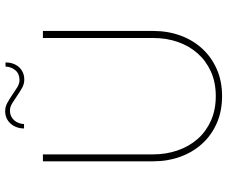

<svg xmlns="http://www.w3.org/2000/svg" viewBox="-90 -804 902 763"><g transform="rotate(-90 361.5 -422.0)"><path d="M361.5 -16Q416 -16 458.8 -35.2Q501.5 -54.5 531.2 -88Q561 -121.5 576.8 -166.8Q592.5 -212 592.5 -264V-703H620.5V-264Q620.5 -207 602.5 -157.2Q584.5 -107.5 550.8 -70.5Q517 -33.5 469.2 -12.2Q421.5 9 361.5 9Q301.5 9 253.5 -12.2Q205.5 -33.5 172 -70.5Q138.5 -107.5 120.5 -157.2Q102.5 -207 102.5 -264V-703H130V-265Q130 -213 145.8 -167.5Q161.5 -122 191.2 -88.2Q221 -54.5 264 -35.2Q307 -16 361.5 -16ZM425.5 -796Q450 -796 464 -812.2Q478 -828.5 479 -851.5H495.5Q495.5 -836.5 491 -823Q486.5 -809.5 477.8 -799.2Q469 -789 456.2 -783Q443.5 -777 427 -777Q409.5 -777 393.8 -786Q378 -795 362.8 -805.5Q347.5 -816 333 -825Q318.5 -834 304 -834Q292 -834 282.2 -829.5Q272.5 -825 265.5 -817.2Q258.5 -809.5 254.8 -799.2Q251 -789 250.5 -778H233Q233 -793 237.8 -806.5Q242.5 -820 251.5 -830.5Q260.5 -841 273.2 -847Q286 -853 302 -853Q319.5 -853 335.5 -844Q351.5 -835 366.8 -824.5Q382 -814 396.5 -805Q411 -796 425.5 -796Z"/></g></svg>

Font: Lato 2
Style: Regular
Weight: 200
Designer: Lukasz Dziedzic with Adam Twardoch and Botio Nikoltchev
Foundry: tyPoland Lukasz Dziedzic
Version: Version 2.015; 2015-08-06; http://www.latofonts.com/